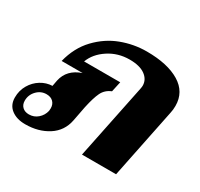

<svg xmlns="http://www.w3.org/2000/svg" viewBox="-144 -720 925 888"><g transform="rotate(30 318.0 -276.5)"><path d="M-19 -74Q-19 -111 -1.5 -141Q16 -171 44.5 -188.5Q73 -206 105 -207L111 -239Q125 -304 196 -328H84Q104 -408 154.5 -461Q205 -514 270 -538.5Q335 -563 404 -563Q515 -563 579.5 -524Q644 -485 644 -411Q644 -390 640 -373L564 0H382L464 -400Q466 -410 466 -416Q466 -449 437 -470Q408 -491 354 -491Q292 -491 242.5 -458.5Q193 -426 175 -378H368L356 -323Q324 -310 310 -281Q296 -252 284 -196L269 -118Q257 -56 205.5 -23Q154 10 84 10Q38 10 9.5 -12Q-19 -34 -19 -74ZM149 -99Q150 -104 150 -113Q150 -134 137 -147Q124 -160 101 -160Q71 -160 49.5 -137.5Q28 -115 28 -84Q28 -63 41 -50.5Q54 -38 76 -38Q103 -38 123 -55.5Q143 -73 149 -99Z"/></g></svg>

Font: Taviraj ExtraBold
Style: Italic
Weight: 800
Italic angle: -12°
Designer: Katatrad Team
Foundry: CadsonDemak
Version: Version 1.001